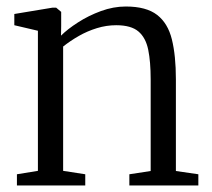

<svg xmlns="http://www.w3.org/2000/svg" viewBox="-20 -570 651 590"><path d="M96.5 -45V-475.5L24 -492.5V-527L141.5 -546.5H152.5L168 -533.5V-491L167.5 -460.5Q187.5 -480.5 219.8 -501.2Q252 -522 290.2 -536Q328.5 -550 366.5 -550Q429.5 -550 462.8 -524.2Q496 -498.5 508.2 -448.8Q520.5 -399 520.5 -326.5V-44.5L589.5 -34.5V0H377.5V-34.5L443 -44.5V-326Q443 -380 435.5 -417Q428 -454 405.5 -473.2Q383 -492.5 337 -492.5Q307 -492.5 277.8 -483.5Q248.5 -474.5 222.2 -459.5Q196 -444.5 174 -427V-45L242 -34.5V0H32V-34.5Z"/></svg>

Font: Merriweather 60pt Light
Style: Regular
Weight: 300
Version: Version 2.100